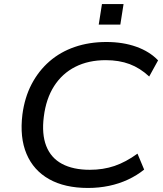

<svg xmlns="http://www.w3.org/2000/svg" viewBox="-20 -922 807 951"><path d="M416 9Q301 9 223.5 -34.5Q146 -78 111.5 -159.5Q77 -241 91 -355Q102 -439 136.5 -505Q171 -571 225 -618Q279 -665 350.5 -689.5Q422 -714 507 -714Q589 -714 655 -690.5Q721 -667 763 -623L719 -543Q674 -585 622 -604.5Q570 -624 504 -624Q418 -624 353 -591Q288 -558 248 -495.5Q208 -433 197 -344Q186 -258 209 -199Q232 -140 287 -110.5Q342 -81 425 -81Q491 -81 547 -100Q603 -119 661 -161L694 -82Q658 -53 614 -32.5Q570 -12 520 -1.5Q470 9 416 9ZM469 -800 485 -902H592L576 -800Z"/></svg>

Font: Nunito Sans 10pt SemiExpanded Medium
Style: Italic
Weight: 500
Width: 6
Italic angle: -9°
Designer: Vernon Adams
Foundry: Vernon Adams
Version: Version 3.101;gftools[0.9.27]